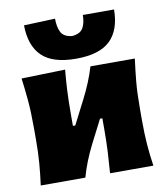

<svg xmlns="http://www.w3.org/2000/svg" viewBox="-83 -814 765 884"><g transform="rotate(-10 299.0 -372.5)"><path d="M36 0Q43 -52.5 47 -102.2Q51 -152 51 -214.5V-264.5Q51 -343 46.2 -395.5Q41.5 -448 34.5 -500.5L239 -506Q234.5 -458 232 -410.2Q229.5 -362.5 229.5 -291.5V-244.5H240.5L297.5 -356Q316 -392 331 -428.5Q346 -465 356.5 -500.5H564Q557 -448 552 -395.5Q547 -343 547 -264.5V-214.5Q547 -152 550.8 -102.2Q554.5 -52.5 562.5 0H360Q364 -51 366.5 -99Q369 -147 369 -208V-255.5H358L302 -146Q283.5 -109.5 269 -72.8Q254.5 -36 244.5 0ZM298 -546.5Q189.5 -546.5 139.2 -595.2Q89 -644 88 -739.5L234 -745Q234 -705 246.8 -680.8Q259.5 -656.5 298 -652.5Q337 -656 350 -679.8Q363 -703.5 363 -739.5H509Q508.5 -644 458.2 -595.2Q408 -546.5 298 -546.5Z"/></g></svg>

Font: Commissioner Flair ExtraBold
Style: Regular
Weight: 800
Designer: Kostas Bartsokas
Foundry: Kostas Bartsokas
Version: Version 1.000; ttfautohint (v1.8.3)